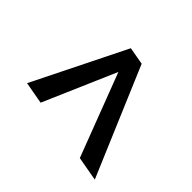

<svg xmlns="http://www.w3.org/2000/svg" viewBox="-109 -680 730 730"><g transform="rotate(-45 256.0 -314.5)"><path d="M381.3 -319.3 89.4 -445.8 105.5 -534.7 478.5 -349.6 465.8 -278.8 28.3 -93.3 45.9 -191.4Z"/></g></svg>

Font: Roboto
Style: Italic
Weight: 400
Italic angle: -12°
Designer: Google
Version: Version 2.134; 2016; ttfautohint (v1.6)